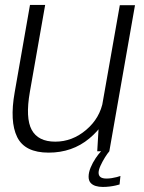

<svg xmlns="http://www.w3.org/2000/svg" viewBox="-20 -613 583 778"><path d="M374 0H423L527 -592H465.5L380.5 -110ZM163 -593H101.5L39.5 -239Q18.5 -121 49.5 -57.8Q80.5 5.5 177 5.5Q273 5.5 342 -52Q411 -109.5 423 -179L398 -205.5Q385.5 -134.5 329.2 -86.8Q273 -39 204 -39Q134.5 -39 108.5 -86.8Q82.5 -134.5 101 -240.5ZM396.5 144.5Q410.5 144.5 424.5 142.8Q438.5 141 449.2 138.5Q460 136 464.5 134.5L468 100Q463 102 453.5 104.5Q444 107 432.8 108.8Q421.5 110.5 411.5 110.5Q395 110.5 387.2 104.5Q379.5 98.5 379.5 87Q379.5 75.5 387.2 58.5Q395 41.5 405.2 25Q415.5 8.5 423 0H389.5Q379.5 10.5 367.5 28.2Q355.5 46 347.2 66Q339 86 339 103Q339 118.5 346.8 127.5Q354.5 136.5 367.5 140.5Q380.5 144.5 396.5 144.5Z"/></svg>

Font: Anybody UltraCondensed Thin Light
Style: Italic
Weight: 300
Italic angle: -10°
Version: Version 1.111